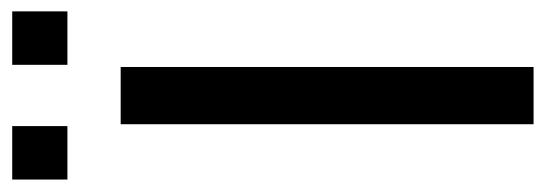

<svg xmlns="http://www.w3.org/2000/svg" viewBox="-320 -592 906 319"><g transform="rotate(-90 133.5 -433.0)"><path d="M86.1 0V-686H181.2V0ZM-5.8 -774.5V-866.2H83V-774.5ZM184.8 -774.5V-866.2H273.6V-774.5Z"/></g></svg>

Font: Archivo SemiBold
Style: Regular
Weight: 600
Designer: Hector Gatti
Foundry: Omnibus-Type
Version: Version 2.001